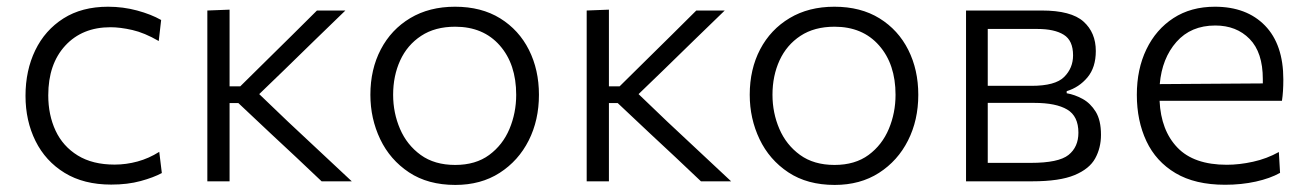

<svg xmlns="http://www.w3.org/2000/svg" viewBox="-20 -526 3792 557"><path d="M302.5 9.5Q223 9.5 167.5 -24.5Q112 -58.5 83 -117Q54 -175.5 54 -248Q54 -321.5 82.2 -380Q110.5 -438.5 164 -472.5Q217.5 -506.5 293.5 -506.5Q337 -506.5 377.8 -495.5Q418.5 -484.5 447.5 -468L440.5 -407Q399 -431 363.8 -439Q328.5 -447 300.5 -447Q218.5 -447 169.2 -393.5Q120 -340 120 -249.5Q120 -192.5 141.2 -147Q162.5 -101.5 205.5 -75Q248.5 -48.5 312.5 -48.5Q346 -48.5 379 -57.5Q412 -66.5 442 -85.5L449.5 -24Q425.5 -11 388 -0.8Q350.5 9.5 302.5 9.5Z M581.5 0V-495.5L646 -498V-275.5H677L755 -352.5Q791 -388 827.5 -424Q863.5 -460 899.5 -495.5H982Q937 -452 892.5 -408.8Q848 -365.5 804 -322.5L732 -253L815.5 -173Q861.5 -130 908 -86.5Q954.5 -43 1000.5 0H913Q876 -35 839 -70Q801.5 -104.5 765 -139L671.5 -227H646V0Z M1301 10.5Q1221.5 10.5 1166.5 -26Q1111.5 -62.5 1083 -122.2Q1054.5 -182 1054.5 -251Q1054.5 -325 1084.8 -382.8Q1115 -440.5 1170.2 -473.5Q1225.5 -506.5 1300 -506.5Q1376.5 -506.5 1431 -472.8Q1485.5 -439 1514.5 -381.2Q1543.5 -323.5 1543.5 -251Q1543.5 -177.5 1513.8 -118.5Q1484 -59.5 1429.5 -24.5Q1375 10.5 1301 10.5ZM1300.5 -47.5Q1360 -47.5 1399.2 -76.5Q1438.5 -105.5 1458 -152Q1477.5 -198.5 1477.5 -251Q1477.5 -340 1429.8 -394.2Q1382 -448.5 1300.5 -448.5Q1242 -448.5 1201.8 -422Q1161.5 -395.5 1141 -350.8Q1120.5 -306 1120.5 -251Q1120.5 -198.5 1140.5 -152Q1160.5 -105.5 1200.5 -76.5Q1240.5 -47.5 1300.5 -47.5Z M1682 0V-495.5L1746.5 -498V-275.5H1777.5L1855.5 -352.5Q1891.5 -388 1928 -424Q1964 -460 2000 -495.5H2082.5Q2037.5 -452 1993 -408.8Q1948.5 -365.5 1904.5 -322.5L1832.5 -253L1916 -173Q1962 -130 2008.5 -86.5Q2055 -43 2101 0H2013.5Q1976.5 -35 1939.5 -70Q1902 -104.5 1865.5 -139L1772 -227H1746.5V0Z M2401.5 10.5Q2322 10.5 2267 -26Q2212 -62.5 2183.5 -122.2Q2155 -182 2155 -251Q2155 -325 2185.2 -382.8Q2215.5 -440.5 2270.8 -473.5Q2326 -506.5 2400.5 -506.5Q2477 -506.5 2531.5 -472.8Q2586 -439 2615 -381.2Q2644 -323.5 2644 -251Q2644 -177.5 2614.2 -118.5Q2584.5 -59.5 2530 -24.5Q2475.5 10.5 2401.5 10.5ZM2401 -47.5Q2460.5 -47.5 2499.8 -76.5Q2539 -105.5 2558.5 -152Q2578 -198.5 2578 -251Q2578 -340 2530.2 -394.2Q2482.5 -448.5 2401 -448.5Q2342.5 -448.5 2302.2 -422Q2262 -395.5 2241.5 -350.8Q2221 -306 2221 -251Q2221 -198.5 2241 -152Q2261 -105.5 2301 -76.5Q2341 -47.5 2401 -47.5Z M2782.5 0V-495.5H3002Q3087.5 -495.5 3123.2 -463.5Q3159 -431.5 3159 -378Q3159 -330.5 3134.8 -301.5Q3110.5 -272.5 3074.5 -261.5V-255.5Q3098 -251.5 3120.8 -239Q3143.5 -226.5 3158.8 -201.8Q3174 -177 3174 -135Q3174 -97 3157.2 -66.5Q3140.5 -36 3097.2 -18Q3054 0 2974.5 0ZM2989.5 -442H2845.5V-277H2972.5Q3041.5 -277 3067.2 -302.8Q3093 -328.5 3093 -365.5Q3093 -408.5 3066 -425.2Q3039 -442 2989.5 -442ZM2845.5 -53.5H2970.5Q3051 -53.5 3079.8 -76.5Q3108.5 -99.5 3108.5 -141Q3108.5 -189 3076 -208.2Q3043.5 -227.5 2981 -227.5H2845.5Z M3534 10Q3447 10 3390.2 -23.8Q3333.5 -57.5 3305.8 -116.5Q3278 -175.5 3278 -251Q3278 -325.5 3305.8 -383Q3333.5 -440.5 3384.2 -473.5Q3435 -506.5 3504.5 -506.5Q3596.5 -506.5 3649.8 -451.8Q3703 -397 3703 -295.5Q3703 -259.5 3699 -233.5H3344Q3348 -147.5 3395.8 -97.8Q3443.5 -48 3539 -48Q3575.5 -48 3615.2 -56.8Q3655 -65.5 3690 -85L3693.5 -24.5Q3665 -8.5 3623.2 0.8Q3581.5 10 3534 10ZM3505.5 -452Q3435 -452 3393 -404.5Q3351 -357 3344.5 -282L3643.5 -284Q3643.5 -290 3643.5 -296.5Q3643.5 -374 3605.2 -413Q3567 -452 3505.5 -452Z"/></svg>

Font: Heraclito Light
Style: Regular
Weight: 300
Designer: Kostas Bartsokas (font) & Cristiano Sobral (main changes)
Foundry: Kostas Bartsokas (font) & Cristiano Sobral (main changes)
Version: Version 1.00;July 8, 2020;FontCreator 13.0.0.2655 64-bit